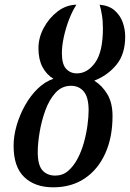

<svg xmlns="http://www.w3.org/2000/svg" viewBox="-20 -789 554 819"><path d="M207 10Q129 10 83.5 -33.5Q38 -77 38 -167Q38 -209 51 -254Q64 -299 87 -340Q110 -381 141 -411Q172 -441 208 -453Q178 -471 161 -503.5Q144 -536 144 -583Q144 -628 166.5 -670Q189 -712 225.5 -740Q262 -768 306 -769Q289 -743 275 -707Q261 -671 252.5 -632.5Q244 -594 244 -562Q244 -515 262 -495.5Q280 -476 308 -476Q353 -476 386 -522Q419 -568 419 -668Q419 -700 414.5 -726.5Q410 -753 405 -769Q446 -765 469.5 -744Q493 -723 503.5 -693.5Q514 -664 514 -633Q514 -558 476.5 -512.5Q439 -467 382 -445Q416 -424 438 -387Q460 -350 460 -294Q460 -203 429 -134.5Q398 -66 341.5 -28Q285 10 207 10ZM216 -40Q247 -40 270 -59.5Q293 -79 310 -110.5Q327 -142 337.5 -179.5Q348 -217 353 -253.5Q358 -290 358 -318Q358 -374 337.5 -398.5Q317 -423 283 -423Q244 -423 217 -393.5Q190 -364 173.5 -318.5Q157 -273 149 -225Q141 -177 141 -140Q141 -85 161 -62.5Q181 -40 216 -40Z"/></svg>

Font: Noto Serif ExtraCondensed Medium
Style: Italic
Weight: 500
Width: 2
Italic angle: -12°
Designer: Monotype Design Team
Foundry: Monotype Imaging Inc.
Version: Version 2.013; ttfautohint (v1.8.4.7-5d5b)